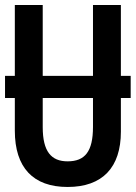

<svg xmlns="http://www.w3.org/2000/svg" viewBox="-20 -734 540 764"><path d="M249 10C388 10 461 -68 461 -210V-344H500V-432H461V-714H350V-432H150V-714H39V-432H0V-344H39V-214C39 -67 112 10 249 10ZM150 -228V-344H350V-229C350 -131 318 -92 249 -92C184 -92 150 -131 150 -228Z"/></svg>

Font: Noto Sans Mono ExtraCondensed SemiBold
Style: Regular
Weight: 600
Width: 2
Designer: Monotype Design Team
Foundry: Monotype Imaging Inc.
Version: Version 2.014